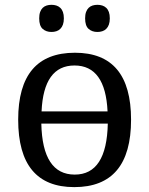

<svg xmlns="http://www.w3.org/2000/svg" viewBox="-20 -764 617 794"><path d="M287.1 9.8Q55.2 9.8 55.2 -269Q55.2 -545.9 290 -545.9Q522 -545.9 522 -269Q522 9.8 287.1 9.8ZM151.9 -303.2H424.8Q416 -493.2 288.1 -493.2Q160.2 -493.2 151.9 -303.2ZM425.8 -252.9H150.9Q155.3 -42 289.1 -42Q421.4 -42 425.8 -252.9ZM142.1 -688Q142.1 -703.6 146 -714.4Q149.9 -725.1 156.7 -731.7Q163.6 -738.3 172.9 -741.2Q182.1 -744.1 192.9 -744.1Q203.6 -744.1 212.9 -741.2Q222.2 -738.3 229.2 -731.7Q236.3 -725.1 240.2 -714.4Q244.1 -703.6 244.1 -688Q244.1 -672.9 240.2 -662.1Q236.3 -651.4 229.2 -644.5Q222.2 -637.7 212.9 -634.8Q203.6 -631.8 192.9 -631.8Q170.9 -631.8 156.5 -644.5Q142.1 -657.2 142.1 -688ZM332 -688Q332 -703.6 335.9 -714.4Q339.8 -725.1 346.7 -731.7Q353.5 -738.3 362.8 -741.2Q372.1 -744.1 382.8 -744.1Q393.6 -744.1 402.8 -741.2Q412.1 -738.3 419.2 -731.7Q426.3 -725.1 430.2 -714.4Q434.1 -703.6 434.1 -688Q434.1 -672.9 430.2 -662.1Q426.3 -651.4 419.2 -644.5Q412.1 -637.7 402.8 -634.8Q393.6 -631.8 382.8 -631.8Q360.8 -631.8 346.4 -644.5Q332 -657.2 332 -688Z"/></svg>

Font: Noto Serif
Style: Regular
Weight: 400
Designer: Monotype Design team
Foundry: Monotype Imaging Inc.
Version: Version 1.02